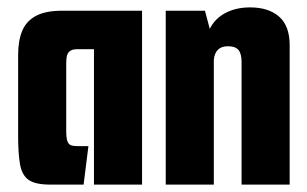

<svg xmlns="http://www.w3.org/2000/svg" viewBox="-20 -499 831 519"><path d="M116 0Q75 0 57 -13Q39 -26 34 -55.5Q29 -85 29 -132V-350Q29 -389 40 -415.5Q51 -442 77 -456Q103 -470 148 -470H364V0H234V-366H189Q177 -366 170.5 -362Q164 -358 161.5 -350Q159 -342 159 -328V-147Q159 -127 162 -118Q165 -109 171.5 -106.5Q178 -104 190 -104H219L206 0Z M428 -470H534L547 -421Q561 -449 589.5 -464Q618 -479 656 -479Q706 -479 734.5 -454Q763 -429 763 -377V0H633V-332Q633 -354 624.5 -364Q616 -374 596 -374Q579 -374 569.5 -365Q560 -356 558 -338V0H428Z"/></svg>

Font: Smooch Sans Thin ExtraBold
Style: Regular
Weight: 800
Version: Version 1.010